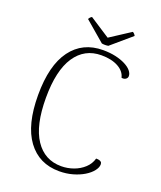

<svg xmlns="http://www.w3.org/2000/svg" viewBox="-156 -951 893 1062"><g transform="rotate(20 290.5 -420.0)"><path d="M524 -102Q524 -84 508 -63.5Q492 -43 464 -26Q436 -9 399 1.5Q362 12 320 12Q201 12 134 -79Q67 -170 67 -345Q67 -520 134 -610.5Q201 -701 321 -701Q362 -701 395 -693.5Q428 -686 452.5 -673.5Q477 -661 490 -645.5Q503 -630 503 -614Q503 -603 493 -596Q483 -589 468 -592Q460 -628 421 -649.5Q382 -671 322 -671Q223 -671 168 -588.5Q113 -506 113 -345Q113 -183 168 -100.5Q223 -18 321 -18Q358 -18 393 -30.5Q428 -43 454 -67Q480 -91 489 -124Q499 -124 506 -122.5Q513 -121 518.5 -116.5Q524 -112 524 -102ZM339 -733Q333 -732 326.5 -731.5Q320 -731 313.5 -731.5Q307 -732 301 -733L183 -834Q185 -839 190 -844.5Q195 -850 200 -852L320 -774L440 -852Q445 -850 450 -844.5Q455 -839 457 -834Z"/></g></svg>

Font: Arima ExtraLight
Style: Regular
Weight: 250
Designer: Joana Correia and Natanael Gama
Foundry: NDISCOVER
Version: Version 1.101;gftools[0.9.23]